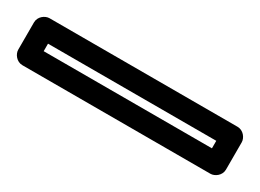

<svg xmlns="http://www.w3.org/2000/svg" viewBox="-35 -112 570 421"><g transform="rotate(30 250.0 98.5)"><path d="M37 89H463V108H37ZM12 39C1 39 -13 49 -13 64V133C-13 144 -3 158 12 158H488C499 158 513 148 513 133V64C513 53 503 39 488 39Z"/></g></svg>

Font: Falling Sky
Style: Ou
Weight: 400
Designer: Paul D. Hunt
Foundry: Adobe Systems Incorporated
Version: Version 1.02